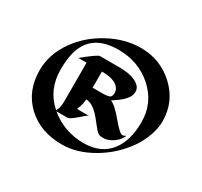

<svg xmlns="http://www.w3.org/2000/svg" viewBox="-138 -863 1078 1026"><g transform="rotate(30 400.5 -350.5)"><path d="M754.4 -397.5Q754.4 -353.5 737.5 -306.9Q720.7 -260.3 691.4 -218.3Q662.1 -176.3 622.8 -140.1Q583.5 -104 538.1 -77.6Q442.4 -21.5 349.6 -21.5Q216.8 -21.5 133.8 -99.1Q48.8 -178.2 48.8 -307.1Q48.8 -405.3 111.8 -494.6Q170.4 -577.6 266.6 -628.9Q362.3 -680.2 459.5 -680.2Q579.1 -680.2 665.5 -600.6Q754.4 -519 754.4 -397.5ZM416.5 -454.1Q388.7 -466.3 340.8 -466.3V-366.7H398.9Q440.4 -366.7 448.7 -375.2Q457 -383.8 457 -401.4Q457 -418.9 445.6 -432.9Q434.1 -446.8 416.5 -454.1ZM236.8 -160.6Q326.7 -85.9 445.8 -85.9Q553.2 -85.9 608.4 -157.7Q659.2 -223.6 659.2 -337.4Q659.2 -457 569.3 -536.1Q482.9 -611.8 359.9 -611.8Q191.9 -611.8 155.3 -470.2Q144 -425.3 144 -366.2Q144 -242.2 231.4 -165.5Q246.1 -184.6 246.1 -226.6V-466.3H195.3Q276.4 -532.7 290.5 -532.7H408.7Q500 -532.7 536.1 -496.6Q550.8 -481.9 550.3 -461.9Q549.8 -441.9 540.3 -427Q530.8 -412.1 517.1 -399.4Q498.5 -381.8 460 -356.9Q490.2 -345.2 540.5 -284.2Q587.9 -226.6 605 -226.6Q613.3 -226.6 626 -233.9Q608.4 -194.3 566.4 -172.9Q544.4 -162.1 522.7 -162.1Q501 -162.1 492.4 -168.5Q483.9 -174.8 474.6 -185.3Q465.3 -195.8 450.9 -214.8Q436.5 -233.9 419.9 -252Q379.4 -295.4 342.3 -295.4Q342.3 -264.2 325.2 -228Q329.6 -226.6 351.6 -226.6Q373.5 -226.6 384.5 -226.8Q395.5 -227.1 399.4 -227.1Q393.1 -226.1 379.2 -213.9Q365.2 -201.7 355.5 -193.1Q345.7 -184.6 336.4 -177.7Q314.5 -160.6 304.2 -160.6Z"/></g></svg>

Font: Fondamento
Style: Regular
Weight: 400
Version: Version 1.000